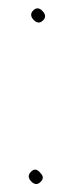

<svg xmlns="http://www.w3.org/2000/svg" viewBox="-20 -435 179 466"><path d="M79 -14C71 -24.7 63.2 -26.2 55.5 -18.5C47.8 -10.8 47.9 -2.9 55.7 5.3C63.6 13.4 71.2 13.8 78.5 6.5C85.5 -0.5 85.7 -7.3 79 -14ZM83.2 -408.2C75.4 -416.4 67.9 -416.9 60.7 -409.7C53.6 -402.6 53.9 -394.9 61.7 -386.7C69.6 -378.6 77.2 -378.2 84.5 -385.5C91.5 -392.5 91.1 -400.1 83.2 -408.2Z"/></svg>

Font: Proton
Style: ExBd
Weight: 500
Version: Version 1.017